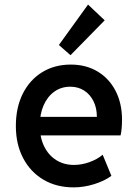

<svg xmlns="http://www.w3.org/2000/svg" viewBox="-20 -811 602 839"><path d="M301.8 7.8Q226.6 7.8 169.7 -25.9Q112.8 -59.6 81.1 -120.1Q49.3 -180.7 49.3 -260.3Q49.3 -340.8 79.3 -401.1Q109.4 -461.4 163.6 -495.1Q217.8 -528.8 289.6 -528.8Q356 -528.8 406.5 -498.5Q457 -468.3 485.1 -413.8Q513.2 -359.4 513.2 -287.6Q513.2 -270.5 511.7 -251.7Q510.3 -232.9 506.8 -219.2H139.6V-300.3H403.3Q403.3 -339.4 388.4 -369.1Q373.5 -398.9 347.4 -415.5Q321.3 -432.1 287.1 -432.1Q247.6 -432.1 217.5 -410.6Q187.5 -389.2 170.7 -351.1Q153.8 -313 153.8 -262.7Q153.8 -210.9 172.6 -172.1Q191.4 -133.3 225.1 -111.8Q258.8 -90.3 303.2 -90.3Q336.9 -90.3 370.8 -102.5Q404.8 -114.7 428.7 -134.8L466.8 -42.5Q437 -20.5 391.6 -6.3Q346.2 7.8 301.8 7.8ZM288.1 -569.8 237.3 -614.3 364.7 -791 437.5 -722.2Z"/></svg>

Font: Reddit Mono SemiBold
Style: Regular
Weight: 600
Monospace: yes
Designer: Stephen Hutchings
Foundry: Reddit
Version: Version 1.014